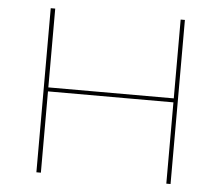

<svg xmlns="http://www.w3.org/2000/svg" viewBox="-49 -713 885 767"><g transform="rotate(5 393.5 -329.0)"><path d="M662 -658V0H645V-326H142V0H124V-658H142V-342H645V-658Z"/></g></svg>

Font: Ysabeau SC Thin
Style: Regular
Weight: 200
Designer: Christian Thalmann (Catharsis Fonts)
Version: Version 0.003